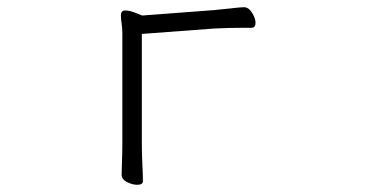

<svg xmlns="http://www.w3.org/2000/svg" viewBox="-20 -503 1040 532"><path d="M319 -380Q319 -396 319 -410.5Q319 -425 317 -437Q316 -445 315.5 -450.5Q315 -456 315 -460Q315 -474 327 -474Q339 -474 356.5 -467Q374 -460 374 -460L573 -475Q596 -477 621.5 -480Q647 -483 656 -483Q669 -483 678.5 -467.5Q688 -452 688 -440Q688 -426 677 -426Q671 -426 653.5 -426Q636 -426 614.5 -425.5Q593 -425 574 -424L373 -409V-107Q373 -76 374.5 -47Q376 -18 376 -1Q376 9 360 9Q347 9 332 1.5Q317 -6 317 -19Q317 -31 318 -56.5Q319 -82 319 -108Z"/></svg>

Font: Moon Stars Kai HW Light
Style: Regular
Weight: 300
Designer: GuiWonder
Version: Version 1.101